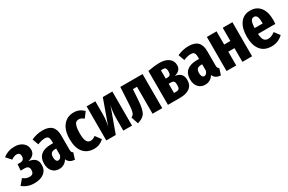

<svg xmlns="http://www.w3.org/2000/svg" viewBox="105 -1561 3882 2590"><g transform="rotate(-30 2045.5 -265.5)"><path d="M191.9 -547.9Q268.6 -547.9 318.4 -507.6Q368.2 -467.3 368.2 -400.9Q368.2 -356 341.8 -327.1Q315.4 -298.3 259.8 -283.2Q325.7 -272.9 357.4 -241.9Q389.2 -210.9 389.2 -152.8Q389.2 -70.3 333 -27.1Q276.9 16.1 181.2 16.1Q72.3 16.1 -1 -47.9L66.9 -127.9Q98.6 -107.4 119.9 -99.6Q141.1 -91.8 168.9 -91.8Q233.9 -91.8 233.9 -161.1Q233.9 -195.3 216.3 -210.2Q198.7 -225.1 160.2 -225.1H103L110.8 -320.8H148.9Q215.8 -320.8 215.8 -386.2Q215.8 -441.9 163.1 -441.9Q124 -441.9 79.1 -410.2L11.2 -485.8Q86.4 -547.9 191.9 -547.9Z M814.9 -141.1Q814.9 -115.7 820.8 -103.8Q826.7 -91.8 841.8 -85L810.5 14.2Q767.6 10.3 740.2 -6.3Q712.9 -22.9 697.8 -58.1Q651.4 17.1 566.9 17.1Q501 17.1 461.9 -28.3Q422.9 -73.7 422.9 -148.9Q422.9 -235.8 476.8 -281.5Q530.8 -327.1 634.8 -327.1H667V-355Q667 -402.8 652.1 -421.4Q637.2 -439.9 600.6 -439.9Q554.2 -439.9 486.8 -413.1L452.6 -508.8Q539.1 -547.9 628.9 -547.9Q723.1 -547.9 769 -502.2Q814.9 -456.5 814.9 -362.8ZM612.8 -89.8Q647.9 -89.8 667 -140.1V-243.2H648.9Q607.9 -243.2 589.4 -223.6Q570.8 -204.1 570.8 -162.1Q570.8 -127 582 -108.4Q593.3 -89.8 612.8 -89.8Z M1113.3 -547.9Q1201.7 -547.9 1265.1 -482.9L1203.1 -399.9Q1162.6 -433.1 1125.5 -433.1Q1098.6 -433.1 1081.5 -418.7Q1064.5 -404.3 1054.4 -365.7Q1044.4 -327.1 1044.4 -262.2Q1044.4 -214.8 1050.3 -182.4Q1056.2 -149.9 1067.4 -132.6Q1078.6 -115.2 1092.3 -108.2Q1106 -101.1 1124.5 -101.1Q1144.5 -101.1 1161.4 -108.2Q1178.2 -115.2 1200.2 -131.8L1265.1 -44.9Q1199.7 17.1 1115.2 17.1Q1006.8 17.1 947 -53.7Q887.2 -124.5 887.2 -261.2Q887.2 -395.5 948 -471.7Q1008.8 -547.9 1113.3 -547.9Z M1708 -530.8V0H1572.3V-190.9Q1572.3 -293.9 1594.2 -383.8L1455.1 0H1307.1V-530.8H1443.4V-337.9Q1443.4 -233.9 1421.4 -146L1559.1 -530.8Z M1832 -530.8H2178.7V0H2027.8V-419.9H1962.9L1963.9 -418.9L1955.1 -280.8Q1951.2 -224.6 1946.5 -186.8Q1941.9 -148.9 1933.3 -117.7Q1924.8 -86.4 1914.3 -67.4Q1903.8 -48.3 1885.5 -32.5Q1867.2 -16.6 1846.2 -6.8Q1825.2 2.9 1793 13.2L1755.9 -97.2Q1779.3 -108.9 1790.5 -125Q1801.8 -141.1 1808.6 -178.5Q1815.4 -215.8 1818.8 -289.1Z M2542.5 -291Q2662.6 -276.4 2662.6 -161.1Q2662.6 -80.6 2608.2 -40.3Q2553.7 0 2456.5 0H2267.6V-527.8Q2374.5 -547.9 2451.7 -547.9Q2540.5 -547.9 2592 -508.8Q2643.6 -469.7 2643.6 -402.8Q2643.6 -315.9 2542.5 -291ZM2449.7 -452.1Q2440.9 -452.1 2418.5 -450.2V-321.8H2449.7Q2474.1 -321.8 2486.8 -335.4Q2499.5 -349.1 2499.5 -386.2Q2499.5 -425.3 2488 -438.7Q2476.6 -452.1 2449.7 -452.1ZM2455.6 -98.1Q2483.4 -98.1 2497.1 -113.3Q2510.7 -128.4 2510.7 -170.9Q2510.7 -211.9 2497.3 -226.6Q2483.9 -241.2 2454.6 -241.2H2418.5V-98.1Z M3088.9 -141.1Q3088.9 -115.7 3094.7 -103.8Q3100.6 -91.8 3115.7 -85L3084.5 14.2Q3041.5 10.3 3014.2 -6.3Q2986.8 -22.9 2971.7 -58.1Q2925.3 17.1 2840.8 17.1Q2774.9 17.1 2735.8 -28.3Q2696.8 -73.7 2696.8 -148.9Q2696.8 -235.8 2750.7 -281.5Q2804.7 -327.1 2908.7 -327.1H2940.9V-355Q2940.9 -402.8 2926 -421.4Q2911.1 -439.9 2874.5 -439.9Q2828.1 -439.9 2760.7 -413.1L2726.6 -508.8Q2813 -547.9 2902.8 -547.9Q2997.1 -547.9 3043 -502.2Q3088.9 -456.5 3088.9 -362.8ZM2886.7 -89.8Q2921.9 -89.8 2940.9 -140.1V-243.2H2922.9Q2881.8 -243.2 2863.3 -223.6Q2844.7 -204.1 2844.7 -162.1Q2844.7 -127 2856 -108.4Q2867.2 -89.8 2886.7 -89.8Z M3427.2 0V-213.9H3331.1V0H3180.2V-530.8H3331.1V-325.2H3427.2V-530.8H3578.1V0Z M4071.3 -275.9Q4071.3 -247.6 4067.9 -221.2H3797.9Q3802.7 -148.9 3824.7 -121.6Q3846.7 -94.2 3887.2 -94.2Q3936 -94.2 3993.2 -137.2L4055.2 -55.2Q3981.4 17.1 3876 17.1Q3764.2 17.1 3706.1 -56.9Q3647.9 -130.9 3647.9 -262.2Q3647.9 -393.6 3703.4 -470.7Q3758.8 -547.9 3862.3 -547.9Q3960 -547.9 4015.6 -478.8Q4071.3 -409.7 4071.3 -275.9ZM3923.8 -312V-318.8Q3923.8 -386.7 3910.4 -417.5Q3897 -448.2 3863.3 -448.2Q3833 -448.2 3817.1 -418.7Q3801.3 -389.2 3797.9 -312Z"/></g></svg>

Font: Fira Sans Compressed
Style: Bold
Weight: 700
Width: 1
Designer: Carrois Corporate & Edenspiekermann AG
Foundry: Carrois Corporate GbR & Edenspiekermann AG
Version: Version 4.203;PS 004.203;hotconv 1.0.88;makeotf.lib2.5.64775